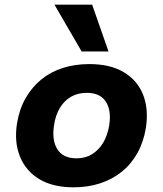

<svg xmlns="http://www.w3.org/2000/svg" viewBox="-20 -790 697 821"><path d="M295 11Q206 11 148 -24Q90 -59 65 -121.5Q40 -184 53 -264Q63 -324 90 -371Q117 -418 157 -450.5Q197 -483 249 -499.5Q301 -516 362 -516Q451 -516 509 -481.5Q567 -447 591.5 -386Q616 -325 604 -244Q594 -183 567.5 -135.5Q541 -88 500.5 -55.5Q460 -23 408 -6Q356 11 295 11ZM307 -113Q345 -113 373.5 -130.5Q402 -148 421 -179.5Q440 -211 447 -254Q457 -318 432.5 -355.5Q408 -393 351 -393Q313 -393 284 -376.5Q255 -360 236 -328.5Q217 -297 211 -254Q201 -190 225.5 -151.5Q250 -113 307 -113ZM329 -570 213 -770H374L444 -570Z"/></svg>

Font: Nunito Sans 6pt ExtraBold
Style: Italic
Weight: 800
Italic angle: -9°
Version: Version 3.101;gftools[0.9.27]